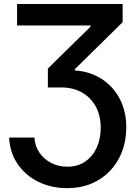

<svg xmlns="http://www.w3.org/2000/svg" viewBox="-20 -748 701 983"><path d="M26.9 -43.9H156.2Q158.7 0 181.9 33.7Q205.1 67.4 242.4 86.4Q279.8 105.5 324.7 105.5Q377.9 105.5 416 79.3Q454.1 53.2 474.9 8.3Q495.6 -36.6 495.6 -93.3Q495.6 -157.2 469.7 -203.6Q443.8 -250 398.4 -275.1Q353 -300.3 294.4 -300.3H225.1V-397L443.4 -611.3V-617.7H67.4V-727.5H607.9V-634.3L363.3 -394V-387.2Q441.4 -382.3 500.7 -343.8Q560.1 -305.2 593.3 -241.5Q626.5 -177.7 626.5 -95.7Q626.5 -27.8 604.5 29.1Q582.5 85.9 542.5 127.7Q502.4 169.4 447 192.4Q391.6 215.3 324.7 215.3Q241.7 215.3 175.5 182.4Q109.4 149.4 69.6 90.6Q29.8 31.7 26.9 -43.9Z"/></svg>

Font: Inter 28pt SemiBold
Style: Regular
Weight: 600
Designer: Rasmus Andersson
Foundry: rsms
Version: Version 4.001;git-66647c0bb